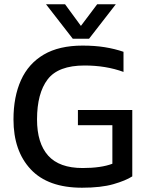

<svg xmlns="http://www.w3.org/2000/svg" viewBox="-20 -867 681 897"><path d="M320 -686 195 -847H284L358 -746L434 -847H521L396 -686ZM363 10Q204 10 123.5 -76Q43 -162 43 -309Q43 -415 78 -492.5Q113 -570 184.5 -612Q256 -654 366 -654Q423 -654 469.5 -646.5Q516 -639 557 -625V-531Q475 -561 375 -561Q252 -561 202.5 -496Q153 -431 153 -309Q153 -198 205 -140Q257 -82 366 -82Q452 -82 505 -102V-282H344V-353H598V-43Q567 -23 509.5 -6.5Q452 10 363 10Z"/></svg>

Font: Kanit
Style: Regular
Weight: 400
Designer: Katatrad Team
Foundry: CadsonDemak
Version: Version 2.000; ttfautohint (v1.8.3)